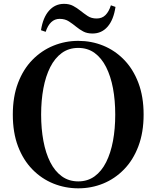

<svg xmlns="http://www.w3.org/2000/svg" viewBox="-20 -975 825 1013"><path d="M196.3 -815.6Q206.5 -882.2 238.4 -918.4Q270.4 -954.7 317.8 -954.7Q345.6 -954.7 365.9 -943.9Q386.1 -933.1 403.6 -919Q422.3 -904.2 442.1 -890.8Q461.9 -877.4 489.8 -877.4Q518.8 -877.4 536.8 -895.8Q554.8 -914.1 565.1 -947L589.3 -938.5Q579.5 -871.2 548.1 -834.7Q516.6 -798.2 468.2 -798.2Q439.4 -798.2 419.4 -808.9Q399.4 -819.6 382.7 -833.4Q364.7 -848.2 344 -861.8Q323.4 -875.5 294.5 -875.5Q268.9 -875.5 250.4 -858.1Q231.9 -840.8 220.9 -807.1ZM392.9 18.6Q324.2 18.6 261.8 -6.5Q199.5 -31.6 151.1 -81Q102.7 -130.4 75.1 -202.8Q47.6 -275.2 47.6 -370.5Q47.6 -464.8 75.1 -537.3Q102.7 -609.9 151.1 -659.3Q199.5 -708.6 261.8 -734Q324.2 -759.4 392.9 -759.4Q462.5 -759.4 524.4 -734.3Q586.3 -709.2 634.4 -659.8Q682.6 -610.4 710.1 -537.9Q737.7 -465.3 737.7 -370.5Q737.7 -276.2 710.1 -203.4Q682.6 -130.6 634.4 -81.3Q586.3 -31.9 524.4 -6.6Q462.5 18.6 392.9 18.6ZM392.9 -18Q442.6 -18 479.3 -44.8Q515.9 -71.5 540 -119.4Q564.1 -167.3 576.1 -231.5Q588 -295.6 588 -370.5Q588 -445.3 576.1 -509.2Q564.1 -573 540 -620.8Q515.9 -668.7 479.3 -695.5Q442.6 -722.2 392.9 -722.2Q343.1 -722.2 306.2 -695.5Q269.3 -668.7 245.1 -620.8Q220.9 -573 209 -509.2Q197 -445.3 197 -370.5Q197 -295.6 209 -231.5Q220.9 -167.3 245.1 -119.4Q269.3 -71.5 306.2 -44.8Q343.1 -18 392.9 -18Z"/></svg>

Font: Noto Serif KR ExtraLight
Style: Regular
Weight: 200
Designer: Ryoko NISHIZUKA 西塚涼子 (kana & ideographs); Frank Grießhammer (Latin, Greek & Cyrillic); Wenlong ZHANG 张文龙 (bopomofo); San
Foundry: Adobe
Version: Version 2.002-H1;hotconv 1.1.0;makeotfexe 2.6.0